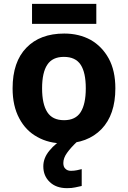

<svg xmlns="http://www.w3.org/2000/svg" viewBox="-20 -729 659 989"><path d="M574.2 -273.9Q574.2 -138.2 502.9 -64Q431.2 9.8 308.1 9.8Q231 9.8 172.4 -23.4Q112.8 -55.7 79.1 -119.6Q44.9 -183.1 44.9 -273.9Q44.9 -410.6 116.2 -483.4Q186.5 -556.2 311 -556.2Q387.2 -556.2 447.3 -523.4Q505.9 -489.7 540 -427.7Q574.2 -365.2 574.2 -273.9ZM196.8 -273.9Q196.8 -192.9 223.6 -151.4Q250 -109.9 310.1 -109.9Q369.1 -109.9 395.5 -151.4Q421.9 -193.4 421.9 -273.9Q421.9 -355.5 395.5 -395.5Q369.1 -436 309.1 -436Q250 -436 223.6 -395.5Q196.8 -355.5 196.8 -273.9ZM476.1 -709V-606H145V-709ZM306.2 110.8Q306.2 131.3 317.4 140.6Q327.6 150.9 345.2 150.9Q361.3 150.9 376 147.9Q391.6 145 400.9 142.1V229Q372.6 235.4 367.2 236.3Q351.1 240.2 325.2 240.2Q269 240.2 236.3 208.5Q203.1 177.2 203.1 127.9Q203.1 84 235.4 45.9Q266.6 7.8 313 -17.1L377.9 0Q343.8 32.2 325.2 58.6Q306.2 85 306.2 110.8Z"/></svg>

Font: Droid Sans Thai
Style: Bold
Weight: 700
Designer: Steve Matteson
Foundry: Ascender Corporation
Version: Version 1.00